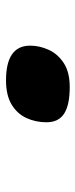

<svg xmlns="http://www.w3.org/2000/svg" viewBox="178 -420 257 654"><g transform="rotate(90 307.0 -93.5)"><path d="M254 15Q195 15 165.5 -5.5Q136 -26 136 -67Q136 -99 150 -130Q164 -161 195 -181.5Q226 -202 277 -202Q338 -202 367.5 -183Q397 -164 397 -123Q397 -86 382.5 -54.5Q368 -23 336.5 -4Q305 15 254 15Z"/></g></svg>

Font: Intel One Mono Light
Style: Italic
Weight: 300
Italic angle: -16°
Monospace: yes
Designer: Fred Shallcrass
Foundry: Frere-Jones Type LLC
Version: Version 1.004